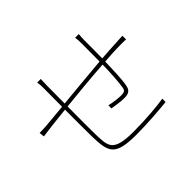

<svg xmlns="http://www.w3.org/2000/svg" viewBox="-150 -1029 1300 1300"><g transform="rotate(-45 500.0 -379.0)"><path d="M53 -472 57 -435C85 -439 109 -442 139 -446L286 -462C286 -356 286 -240 287 -197C292 -52 304 0 508 0C615 0 737 -10 804 -17L805 -49C749 -39 628 -28 509 -28C313 -28 318 -82 314 -199C313 -233 313 -350 314 -465C427 -477 566 -490 682 -498C681 -426 675 -330 668 -292C664 -266 652 -261 622 -261C596 -261 553 -266 515 -275L514 -246C533 -242 590 -233 628 -233C668 -233 687 -246 694 -282C705 -334 707 -435 709 -500C766 -504 817 -507 855 -507C879 -507 902 -507 915 -506V-541C898 -540 880 -539 855 -538C812 -536 762 -533 710 -529C711 -580 711 -650 711 -699C711 -716 712 -740 714 -758H679C682 -742 683 -718 683 -699L682 -527C560 -517 423 -503 314 -493L315 -667C315 -686 316 -712 317 -725H283C287 -699 287 -686 287 -667L286 -490L136 -476C115 -474 87 -472 53 -472Z"/></g></svg>

Font: Harano Aji Gothic CN ExtraLight
Style: Regular
Weight: 250
Foundry: Masamichi Hosoda
Version: HaranoAjiGothicCN-ExtraLight version 20230610;ttx 4.39.4